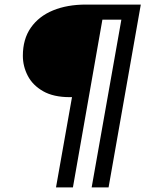

<svg xmlns="http://www.w3.org/2000/svg" viewBox="-20 -720 636 840"><path d="M225 100 295 -295H285Q214 -295 168.5 -321Q123 -347 101.5 -388.5Q80 -430 80 -476Q80 -549 115 -599Q150 -649 212 -674.5Q274 -700 356 -700H596L455 100H381L511 -634H428L299 100Z"/></svg>

Font: DeepMind Sans
Style: Italic
Weight: 400
Italic angle: -10°
Designer: Jonny Pinhorn / Modifications: Colophon Foundry
Foundry: Colophon Foundry
Version: Version 1.002; ttfautohint (v1.8.2)